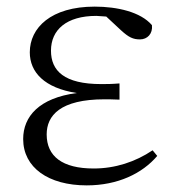

<svg xmlns="http://www.w3.org/2000/svg" viewBox="-20 -546 531 580"><path d="M242 14C336 14 410 -22 455 -75L441 -92C389 -57 328 -37 263 -37C168 -37 121 -74 121 -140C121 -197 162 -246 296 -246C307 -246 316 -246 341 -245V-294C317 -292 302 -292 286 -292C174 -292 134 -332 134 -393C134 -456 181 -498 271 -498L301 -496L345 -455C369 -433 382 -427 403 -427C425 -427 442 -444 439 -470C405 -510 334 -526 266 -526C134 -526 70 -462 70 -388C70 -328 114 -280 212 -265C98 -250 50 -194 50 -126C50 -40 126 14 242 14Z"/></svg>

Font: Source Han Serif CN Light
Style: Regular
Weight: 300
Designer: Ryoko NISHIZUKA 西塚涼子 (kana & ideographs); Frank Grießhammer (Latin, Greek & Cyrillic); Wenlong ZHANG 张文龙 (bopomofo); San
Foundry: Adobe
Version: Version 2.003;hotconv 1.1.1;makeotfexe 2.6.0